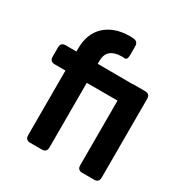

<svg xmlns="http://www.w3.org/2000/svg" viewBox="-175 -890 974 1022"><g transform="rotate(30 312.0 -378.5)"><path d="M154 0Q124 0 124 -30V-427H58Q28 -427 28 -457V-514Q28 -544 58 -544H124V-562Q124 -655 180 -706Q236 -757 330 -757Q335 -757 341 -757Q347 -757 353 -756Q381 -753 381 -724V-671Q381 -639 363 -641Q359 -642 354.5 -642Q350 -642 347 -642Q303 -642 279 -622.5Q255 -603 255 -562V-544L463 -543Q466 -543 468 -543L474 -544H546Q576 -544 576 -514V-30Q576 0 546 0H474Q444 0 444 -30V-427H255V-30Q255 0 225 0Z"/></g></svg>

Font: Pitagon Sans Text
Style: Bold
Weight: 700
Designer: Travis Tran
Foundry: Pitagon
Version: Version 1.001; ttfautohint (v1.8.4.7-5d5b);gftools[0.9.26]